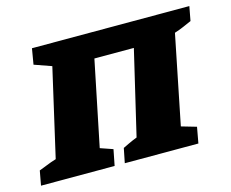

<svg xmlns="http://www.w3.org/2000/svg" viewBox="-104 -652 920 766"><g transform="rotate(-15 355.5 -269.5)"><path d="M314 -435 242 -84 294 -66 281 0H-23L-12 -60Q5 -66 21.5 -73Q38 -80 61 -87L144 -449L73 -474L84 -539H734L723 -480Q705 -472 687.5 -464.5Q670 -457 651 -451L577 -84L639 -66L627 0H323L335 -60Q348 -66 360 -72Q372 -78 395 -87L477 -435Z"/></g></svg>

Font: Piazzolla SC ExtraBold
Style: Italic
Weight: 800
Italic angle: -11.3°
Designer: Juan Pablo del Peral
Foundry: Huerta Tipografica
Version: Version 1.330